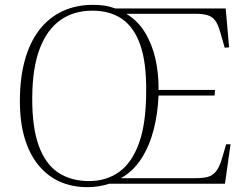

<svg xmlns="http://www.w3.org/2000/svg" viewBox="-20 -758 1009 792"><path d="M62 -341Q62 -436 82.5 -510Q103 -584 142.5 -635Q182 -686 238 -712Q294 -738 364 -738Q391 -738 413 -734.5Q435 -731 456 -723H911L925 -563L907 -561L888 -627Q879 -658 867.5 -673.5Q856 -689 837 -695Q818 -701 789 -701H501Q548 -673 577.5 -625Q607 -577 621 -516Q635 -455 634 -387H867L865 -364H634Q631 -290 614 -223.5Q597 -157 564 -105Q531 -53 479 -23H785Q816 -23 836 -28Q856 -33 870.5 -50.5Q885 -68 895 -102L913 -163H931L908 0H430Q409 7 386.5 10.5Q364 14 340 14Q277 14 226 -9Q175 -32 138 -77.5Q101 -123 81.5 -189Q62 -255 62 -341ZM113 -358Q112 -233 140 -156.5Q168 -80 221 -45.5Q274 -11 347 -11Q418 -11 471 -48.5Q524 -86 553.5 -168Q583 -250 583 -383Q584 -502 558 -574.5Q532 -647 482.5 -680.5Q433 -714 361 -714Q284 -714 229 -675Q174 -636 144 -557.5Q114 -479 113 -358Z"/></svg>

Font: Literata 60pt ExtraLight
Style: Italic
Weight: 250
Italic angle: -2°
Designer: Latin by Veronika Burian and Jose Scaglione. Greek by Irene Vlachou. Cyrillic by Vera Evstafieva
Foundry: TypeTogether
Version: Version 3.103;gftools[0.9.29]